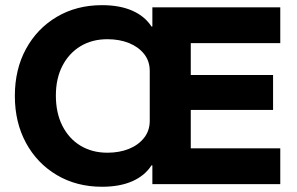

<svg xmlns="http://www.w3.org/2000/svg" viewBox="-20 -703 1132 733"><path d="M369.2 10Q272.5 10 197.1 -34.6Q121.7 -79.2 79.2 -157.5Q36.7 -235.8 36.7 -336.7Q36.7 -438.3 79.2 -516.2Q121.7 -594.2 197.1 -638.8Q272.5 -683.3 369.2 -683.3Q437.5 -683.3 485.4 -662.1Q533.3 -640.8 558.3 -601.7H561.7V-675H1050V-538.3H708.3V-416.7H1022.5V-283.3H708.3V-136.7H1050V0H561.7V-71.7H558.3Q533.3 -32.5 485.4 -11.2Q437.5 10 369.2 10ZM390 -120Q435.8 -120 472.1 -134.6Q508.3 -149.2 530 -176.7Q551.7 -204.2 551.7 -241.7V-431.7Q551.7 -470 530 -497.1Q508.3 -524.2 472.1 -538.8Q435.8 -553.3 390 -553.3Q331.7 -553.3 287.5 -526.7Q243.3 -500 218.3 -451.7Q193.3 -403.3 193.3 -338.3Q193.3 -271.7 218.3 -222.5Q243.3 -173.3 287.5 -146.7Q331.7 -120 390 -120Z"/></svg>

Font: Funnel Display ExtraBold
Style: Regular
Weight: 800
Designer: NORD ID, Kristian Moeller
Foundry: Dicotype
Version: Version 1.000